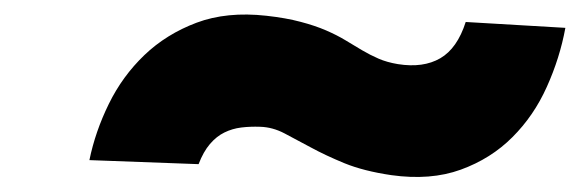

<svg xmlns="http://www.w3.org/2000/svg" viewBox="-20 -439 792 262"><path d="M102 -220.5Q110 -259.5 128.5 -297.2Q147 -335 177 -363.8Q207 -392.5 248.2 -408Q289.5 -423.5 343.5 -417.5Q370.5 -414.5 390.2 -409.2Q410 -404 425 -397.5Q440 -391 451.5 -384Q463 -377 474 -370.5Q485 -364 496.5 -359Q508 -354 523 -351.5Q557.5 -346 580.8 -359.5Q604 -373 615.5 -409L751.5 -401Q744 -360 726.2 -320.5Q708.5 -281 679.2 -251.8Q650 -222.5 608.8 -207.5Q567.5 -192.5 514 -200Q476.5 -205.5 450.2 -216.2Q424 -227 404.2 -237.8Q384.5 -248.5 368.2 -257Q352 -265.5 335 -266Q321.5 -266.5 309.2 -265Q297 -263.5 286.2 -258.2Q275.5 -253 266.5 -242.5Q257.5 -232 251 -215Z"/></svg>

Font: B612
Style: Bold Italic
Weight: 700
Italic angle: -10°
Designer: Nicolas Chauveau, Thomas Paillot, Jonathan Favre-Lamarine, Jean-Luc Vinot
Foundry: AIRBUS
Version: Version 1.008